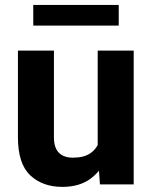

<svg xmlns="http://www.w3.org/2000/svg" viewBox="-20 -728 600 758"><path d="M365.7 -528.3H507.8V0H374.5L365.7 -127ZM424.3 -237.3Q424.3 -166 402.8 -110.4Q381.3 -54.7 337.4 -22.5Q293.5 9.8 226.1 9.8Q147.9 9.8 99.4 -35.9Q50.8 -81.5 50.8 -186.5V-528.3H192.9V-185.5Q192.9 -156.7 202.4 -138.9Q211.9 -121.1 228.8 -113.3Q245.6 -105.5 267.1 -105.5Q311 -105.5 336.2 -122.6Q361.3 -139.6 371.8 -169.4Q382.3 -199.2 382.3 -236.3ZM448.7 -627H111.3V-708.5H448.7Z"/></svg>

Font: Heebo
Style: Bold
Weight: 700
Designer: Oded Ezer
Foundry: Ezer Type House
Version: Version 3.100